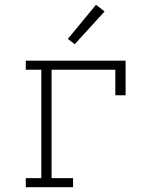

<svg xmlns="http://www.w3.org/2000/svg" viewBox="-20 -784 640 804"><path d="M88 0V-38H153V-492H88V-530H506V-385H463V-492H196V-38H286V0ZM293 -599 264 -621 382 -764 418 -736Z"/></svg>

Font: Iosevka Slab XLtEx
Style: Regular
Weight: 200
Width: 7
Monospace: yes
Designer: Belleve Invis
Foundry: Belleve Invis
Version: Version 11.1.0; ttfautohint (v1.8.3)